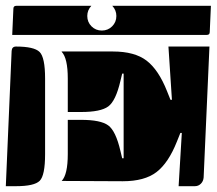

<svg xmlns="http://www.w3.org/2000/svg" viewBox="-20 -650 745 660"><path d="M192 -28Q213 -50 213 -120V-238H259Q326 -238 352 -219Q378 -200 394 -131L400 -106H405V-397H400L394 -372Q378 -303 352 -284Q326 -265 259 -265H213V-380Q213 -450 192 -472V-473H368Q443 -473 484 -441.5Q525 -410 554 -337L566 -307H571L559 -490H700L680 -40Q679 -27 670.5 -18.5Q662 -10 650 -10H594L605 -193H600L588 -163Q559 -90 518 -58.5Q477 -27 402 -27ZM0 -10 20 -475Q21 -490 35 -490Q97 -490 116 -471.5Q135 -453 135 -380V-120Q135 -47 116.5 -28.5Q98 -10 35 -10ZM22 -530 26 -620Q26 -630 36 -630H294Q280 -615 280 -595Q280 -574 294.5 -559.5Q309 -545 330 -545Q351 -545 365.5 -559.5Q380 -574 380 -595Q380 -615 366 -630H705L701 -540Q701 -530 691 -530Z"/></svg>

Font: PrimecolorB
Style: Medium
Weight: 500
Designer: gluk
Foundry: gluk
Version: Version 0.672